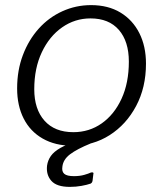

<svg xmlns="http://www.w3.org/2000/svg" viewBox="-20 -560 638 751"><path d="M263 10Q196 10 147 -18Q98 -46 72.5 -96.5Q47 -147 47 -214Q47 -285 69.5 -344.5Q92 -404 131.5 -448Q171 -492 224 -516Q277 -540 336 -540Q403 -540 451 -511Q499 -482 525 -430.5Q551 -379 551 -311Q551 -218 512.5 -145.5Q474 -73 409 -31.5Q344 10 263 10ZM267 -43Q329 -43 378 -77.5Q427 -112 455.5 -174Q484 -236 484 -319Q484 -398 445 -443Q406 -488 334 -488Q273 -488 223 -453Q173 -418 143.5 -355.5Q114 -293 114 -211Q114 -133 154 -88Q194 -43 267 -43ZM164 88Q167 67 179 50Q191 33 216.5 18.5Q242 4 285 -9L335 1Q281 23 254 43.5Q227 64 224 92Q221 111 231.5 120Q242 129 269 129Q292 129 309.5 124Q327 119 335 115Q341 113 344 115Q347 117 345 122L342 147Q341 152 339 154.5Q337 157 335 158Q321 163 299 167Q277 171 253 171Q202 171 181 147.5Q160 124 164 88Z"/></svg>

Font: Libre Franklin Light
Style: Italic
Weight: 300
Italic angle: -8°
Designer: Pablo Impallari, Rodrigo Fuenzalida, Nhung Nguyen
Foundry: Impallari Type
Version: Version 3.000